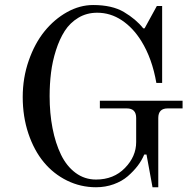

<svg xmlns="http://www.w3.org/2000/svg" viewBox="-20 -747 762 780"><path d="M72.3 -353Q72.3 -430.7 96.7 -500.7Q121.1 -570.8 160.9 -619.9Q200.7 -668.9 252.4 -697.8Q304.2 -726.6 358.4 -726.6Q435.5 -726.6 483.4 -698.2Q532.7 -668.9 562 -631.8H567.4L617.2 -722.7H638.7V-410.2H615.2Q598.1 -509.3 554.2 -580.1Q521 -633.8 474.9 -664.6Q428.7 -695.3 375 -695.3Q332 -695.3 298.1 -674.8Q264.2 -654.3 242.9 -621.1Q221.7 -587.9 207.3 -542.7Q192.9 -497.6 187.3 -451.7Q181.6 -405.8 181.6 -356.4Q181.6 -286.6 193.4 -226.1Q205.1 -165.5 227.8 -118.7Q250.5 -71.8 287.1 -44.7Q323.7 -17.6 370.1 -17.6Q441.9 -17.6 487.5 -64.5Q533.2 -111.3 533.2 -169.9V-267.6Q533.2 -306.6 495.1 -306.6H385.7V-337.9H721.7V-306.6H661.1Q623 -306.6 623 -267.6V13.7H599.6L575.2 -119.1H565.9Q556.2 -95.7 539.6 -73.7Q522.9 -51.8 499.3 -31.2Q475.6 -10.7 441.9 1.5Q408.2 13.7 370.1 13.7Q307.6 13.7 252.4 -13.4Q197.3 -40.5 157.7 -88.4Q118.2 -136.2 95.2 -204.8Q72.3 -273.4 72.3 -353Z"/></svg>

Font: Theano Modern
Style: Regular
Weight: 400
Designer: Alexey Kryukov
Version: Version 2.00